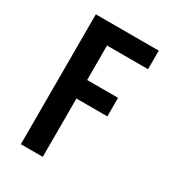

<svg xmlns="http://www.w3.org/2000/svg" viewBox="-178 -838 855 941"><g transform="rotate(30 250.0 -367.5)"><path d="M86 0V-735H442V-630H210V-435H385V-330H210V0Z"/></g></svg>

Font: Iosevka Curly Extrabold
Style: Regular
Weight: 800
Monospace: yes
Designer: Belleve Invis
Foundry: Belleve Invis
Version: Version 22.1.2; ttfautohint (v1.8.4)